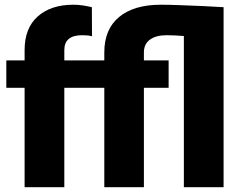

<svg xmlns="http://www.w3.org/2000/svg" viewBox="-20 -780 1006 800"><path d="M248 0H82.5V-414.1H6.3V-528.3H82.5V-571.3Q82.5 -663.1 137.5 -711.7Q192.4 -760.3 285.2 -760.3Q306.6 -760.3 325.7 -757.3Q344.7 -754.4 362.8 -750L363.3 -628.9Q354.5 -631.3 345.2 -632.3Q335.9 -633.3 322.3 -633.3Q248 -633.3 248 -571.3V-528.3H414.6V-561.5Q414.6 -658.2 476.3 -709.2Q538.1 -760.3 649.9 -760.3Q682.1 -760.3 730.5 -758.5Q778.8 -756.8 828.1 -754.6Q877.4 -752.4 911.6 -750V0H746.1V-629.9Q728.5 -631.3 710.7 -632.3Q692.9 -633.3 675.3 -633.3Q629.4 -633.3 604.5 -614.7Q579.6 -596.2 579.6 -561.5V-528.3H682.6V-414.1H579.6V0H414.6V-414.1H248Z"/></svg>

Font: Vazirmatn FD Black
Style: Regular
Weight: 900
Designer: Saber Rastikerdar
Foundry: Saber Rastikerdar
Version: Version 33.003